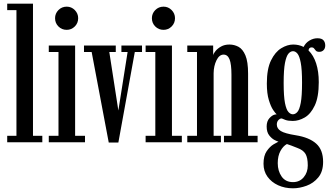

<svg xmlns="http://www.w3.org/2000/svg" viewBox="-20 -770 1796 1039"><path d="M19 0V-35H69V-715H19V-750H158.5V-35H209V0Z M341 -608.5Q314.5 -608.5 296.2 -626.8Q278 -645 278 -671.5Q278 -697 296.2 -715.5Q314.5 -734 341 -734Q366.5 -734 384.8 -715.5Q403 -697 403 -671.5Q403 -645 384.8 -626.8Q366.5 -608.5 341 -608.5ZM244 0V-35H296.5V-488.5H244V-523.5H386.5V-35H440V0Z M568.5 1.5 476 -488.5H434.5V-523.5H606.5V-488.5H571.5L620.5 -172L670.5 -488.5H637V-523.5H748.5V-488.5H709.5L620.5 1.5Z M865 -608.5Q838.5 -608.5 820.2 -626.8Q802 -645 802 -671.5Q802 -697 820.2 -715.5Q838.5 -734 865 -734Q890.5 -734 908.8 -715.5Q927 -697 927 -671.5Q927 -645 908.8 -626.8Q890.5 -608.5 865 -608.5ZM768 0V-35H820.5V-488.5H768V-523.5H910.5V-35H964V0Z M993.5 0V-35H1046V-488.5H993.5V-523.5H1133.5V-471Q1135.5 -481 1146.8 -494.5Q1158 -508 1176.8 -518.5Q1195.5 -529 1221.5 -529Q1247.5 -529 1270.5 -516.8Q1293.5 -504.5 1308 -470.5Q1322.5 -436.5 1322.5 -371.5V-35H1374V0H1192V-35H1232.5V-365.5Q1232.5 -423 1222.2 -448.8Q1212 -474.5 1190 -474.5Q1166.5 -474.5 1151.5 -443.8Q1136.5 -413 1136 -374V-35H1175.5V0Z M1565.5 249Q1521 249 1485 232.5Q1449 216 1427.5 186.2Q1406 156.5 1406 116Q1406 73 1423.2 48Q1440.5 23 1460.2 11.2Q1480 -0.5 1487 -3.5Q1481.5 -4.5 1466 -12.2Q1450.5 -20 1436.8 -37.5Q1423 -55 1423 -85.5Q1423 -114 1438 -130.5Q1453 -147 1467.5 -150Q1474 -151.5 1477 -151.5Q1471 -156 1458.2 -174.8Q1445.5 -193.5 1434.8 -228.8Q1424 -264 1424 -318Q1424 -397 1446.5 -443Q1469 -489 1502 -509Q1535 -529 1566.5 -529Q1597.5 -529 1623 -516Q1633.5 -538 1654.5 -550.5Q1675.5 -563 1697.5 -563Q1721 -563 1730.5 -552Q1740 -541 1740 -524Q1740 -508 1731 -498.8Q1722 -489.5 1708 -489.5Q1695 -489.5 1689.5 -495.5Q1684 -501.5 1679.8 -507.5Q1675.5 -513.5 1666 -513.5Q1651.5 -513.5 1649.5 -497Q1676.5 -471 1690.8 -427Q1705 -383 1705 -325.5Q1705 -244.5 1683.2 -198.8Q1661.5 -153 1629 -134.2Q1596.5 -115.5 1564.5 -115.5Q1539 -115.5 1524 -121.2Q1509 -127 1506 -128.5Q1504 -129 1503.5 -129Q1495 -129 1486.5 -120Q1478 -111 1478 -96Q1478 -74.5 1499.5 -61Q1521 -47.5 1581 -38Q1653 -26.5 1690.8 7Q1728.5 40.5 1728.5 106Q1728.5 158.5 1702.5 190Q1676.5 221.5 1638.8 235.2Q1601 249 1565.5 249ZM1564.5 -151.5Q1578 -151.5 1589.2 -164Q1600.5 -176.5 1607.5 -213.2Q1614.5 -250 1614.5 -323.5Q1614.5 -394 1607.5 -430.5Q1600.5 -467 1589.5 -480Q1578.5 -493 1565.5 -493Q1552.5 -493 1541 -479.8Q1529.5 -466.5 1522.2 -429.8Q1515 -393 1515 -321Q1515 -248.5 1522.2 -212.2Q1529.5 -176 1541 -163.8Q1552.5 -151.5 1564.5 -151.5ZM1565.5 215.5Q1601.5 215.5 1623.5 189.2Q1645.5 163 1645.5 125.5Q1645.5 83.5 1633.2 62.8Q1621 42 1589 30.5Q1574 24 1557 18Q1540 12 1532.5 9.5Q1512 20.5 1497.5 47.2Q1483 74 1483 113Q1483 155 1504 185.2Q1525 215.5 1565.5 215.5Z"/></svg>

Font: Imbue 10pt Medium
Style: Regular
Weight: 500
Designer: Tyler Finck
Foundry: Etcetera Type Company
Version: Version 1.102; ttfautohint (v1.8.3)